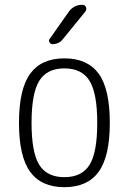

<svg xmlns="http://www.w3.org/2000/svg" viewBox="-20 -775 540 805"><path d="M355.5 -436Q323.2 -488.3 250 -488.3Q176.8 -488.3 144.5 -436Q112.3 -383.8 112.3 -259.8Q112.3 -135.7 144.5 -84Q176.8 -32.2 250 -32.2Q323.2 -32.2 355.5 -84Q387.7 -135.7 387.7 -259.8Q387.7 -383.8 355.5 -436ZM59.6 -259.8Q59.6 -401.4 106.4 -465.8Q153.3 -530.3 250 -530.3Q346.7 -530.3 393.6 -466.3Q440.4 -402.3 440.4 -259.8Q440.4 -119.1 393.6 -54.7Q346.7 9.8 250 9.8Q153.3 9.8 106.4 -54.7Q59.6 -119.1 59.6 -259.8ZM267.6 -724.6Q289.1 -754.9 325.2 -754.9Q335.9 -754.9 340.3 -745.1Q344.7 -735.4 337.9 -726.6L243.2 -610.4Q228.5 -590.8 200.2 -589.8Q192.4 -589.8 187.5 -597.7Q182.6 -605.5 188.5 -612.3Z"/></svg>

Font: Rounded Mgen+ 1mn light
Style: Regular
Weight: 200
Designer: [Source Han Sans]
Ryoko NISHIZUKA  (kana & ideographs); Paul D. Hunt (Latin, Greek & Cyrillic); Wenlong ZHANG  (bopomofo
Version: Version 1.059.20150602